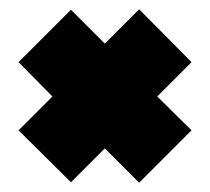

<svg xmlns="http://www.w3.org/2000/svg" viewBox="-20 -520 453 414"><path d="M206 -200 133 -127 20 -239 93 -312 20 -386 133 -499 206 -426 280 -500 393 -386 319 -312 393 -239 280 -126Z"/></svg>

Font: Prompt ExtraBold
Style: Regular
Weight: 800
Designer: Katatrad Team
Foundry: CadsonDemak
Version: Version 1.001